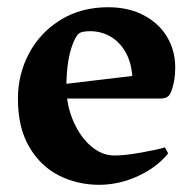

<svg xmlns="http://www.w3.org/2000/svg" viewBox="-20 -496 529 528"><path d="M461.9 -310.1Q461.9 -271.5 449.7 -241.7Q446.3 -233.4 439.7 -229.2Q433.1 -225.1 421.4 -225.1H164.6Q169.9 -184.6 188.5 -148.4Q207 -112.3 234.9 -90.3Q262.7 -68.4 294.9 -68.4Q324.2 -68.4 370.8 -76.9Q417.5 -85.4 433.6 -90.8L442.4 -74.2Q412.6 -36.6 360.4 -12.2Q308.1 12.2 252.4 12.2Q193.8 12.2 143.1 -12.9Q92.3 -38.1 60.8 -91.3Q29.3 -144.5 29.3 -224.6Q29.3 -292 60.1 -349.6Q90.8 -407.2 147.2 -441.7Q203.6 -476.1 277.3 -476.1Q333.5 -476.1 375.2 -454.1Q417 -432.1 439.5 -394.5Q461.9 -356.9 461.9 -310.1ZM343.8 -287.1Q340.8 -326.2 324.5 -354Q308.1 -381.8 283 -396Q257.8 -410.2 227.5 -410.2Q215.3 -410.2 206.8 -408.2Q198.2 -406.2 192.9 -399.9Q180.7 -383.3 172.1 -349.4Q163.6 -315.4 162.6 -265.6Z"/></svg>

Font: Vesper Libre
Style: Bold
Weight: 700
Designer: Robert Keller & Kimya Gandhi
Foundry: Mota Italic
Version: Version 1.058